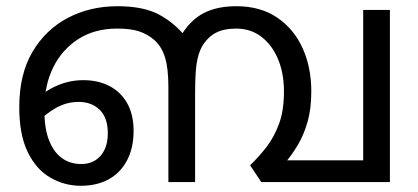

<svg xmlns="http://www.w3.org/2000/svg" viewBox="-20 -586 1346 618"><path d="M358 -566Q442 -566 492 -539Q542 -512 576 -469L596 -428L608 -266V0H522V-306Q522 -365 511.5 -400Q501 -435 478 -456Q457 -475 429.5 -484.5Q402 -494 357 -494Q285 -494 232.5 -460.5Q180 -427 151.5 -369.5Q123 -312 123 -239V-228Q123 -172 138 -134Q153 -96 179.5 -77Q206 -58 242 -58Q267 -58 286 -69.5Q305 -81 316 -103Q327 -125 327 -157Q327 -207 301 -232.5Q275 -258 233 -258Q194 -258 159 -238Q124 -218 95 -186L80 -248Q109 -284 154 -306Q199 -328 248 -328Q296 -328 332.5 -309Q369 -290 389.5 -253.5Q410 -217 410 -165Q410 -110 389 -70Q368 -30 330 -9Q292 12 240 12Q188 12 142.5 -14Q97 -40 69.5 -96Q42 -152 42 -241Q42 -347 84.5 -419Q127 -491 198.5 -528.5Q270 -566 358 -566ZM1235 -554V0H821L785 -54Q813 -81 837.5 -112.5Q862 -144 878 -187Q894 -230 894 -292Q894 -350 875 -395.5Q856 -441 821.5 -467.5Q787 -494 740 -494Q699 -494 673 -479.5Q647 -465 630 -436Q618 -414 613 -382Q608 -350 608 -285V0H522V-258L571 -422L566 -477Q596 -524 638 -545Q680 -566 741 -566Q818 -566 872 -529.5Q926 -493 954 -431Q982 -369 982 -292Q982 -236 970 -194Q958 -152 939 -120Q920 -88 897 -61L877 -70H1149V-554Z"/></svg>

Font: malayalam115
Style: Regular
Weight: 400
Designer: Jelle Bosma - Monotype Design Team
Foundry: Monotype Imaging Inc.
Version: Version 2.103